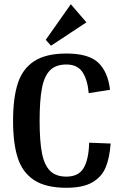

<svg xmlns="http://www.w3.org/2000/svg" viewBox="-20 -879 563 911"><path d="M295 -573Q245 -573 217.5 -545.5Q190 -518 179 -460.5Q168 -403 168 -306Q168 -210 179 -153Q190 -96 217.5 -68.5Q245 -41 295 -41Q353 -41 377 -82Q401 -123 403 -202L505 -198Q500 -129 481 -84Q462 -39 417.5 -13.5Q373 12 295 12Q198 12 142.5 -24Q87 -60 64.5 -129Q42 -198 42 -306Q42 -414 64.5 -483.5Q87 -553 142.5 -589Q198 -625 295 -625Q401 -625 446.5 -581.5Q492 -538 502 -453L401 -437Q395 -503 370.5 -538Q346 -573 295 -573ZM316 -859 390 -773 222 -662 197 -690Z"/></svg>

Font: Arya
Style: Bold
Weight: 700
Designer: Eduardo Rodriguez Tunni, Modular Infotech
Foundry: Eduardo Rodriguez Tunni, Modular Infotech
Version: Version 1.002